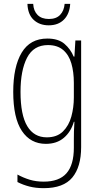

<svg xmlns="http://www.w3.org/2000/svg" viewBox="-20 -740 518 1001"><path d="M227 -539Q284 -539 316 -511.5Q348 -484 364 -445H368L373 -529H403V27Q403 130 357 185.5Q311 241 208 241Q167 241 133.5 232.5Q100 224 71 209V170Q102 187 135 197Q168 207 208 207Q288 207 326.5 163.5Q365 120 365 30V-10Q365 -33 365.5 -55Q366 -77 368 -105H365Q350 -53 313 -21.5Q276 10 219 10Q139 10 94 -57.5Q49 -125 49 -261Q49 -392 93 -465.5Q137 -539 227 -539ZM230 -505Q155 -505 121 -439Q87 -373 87 -261Q87 -141 122 -82.5Q157 -24 224 -24Q277 -24 308 -54.5Q339 -85 352 -132.5Q365 -180 365 -232V-308Q365 -365 352 -409.5Q339 -454 309 -479.5Q279 -505 230 -505ZM346 -720Q343 -668 313.5 -638Q284 -608 234 -608Q186 -608 155.5 -636.5Q125 -665 123 -720H153Q155 -683 176 -662Q197 -641 235 -641Q273 -641 293.5 -662.5Q314 -684 317 -720Z"/></svg>

Font: Noto Sans Sinhala Condensed ExtraLight
Style: Regular
Weight: 200
Width: 3
Designer: Jelle Bosma - Monotype Design Team
Foundry: Monotype Imaging Inc.
Version: Version 2.006; ttfautohint (v1.8.4.7-5d5b)